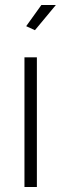

<svg xmlns="http://www.w3.org/2000/svg" viewBox="-20 -750 247 770"><path d="M120.1 -628.9 85 -645 146 -730H204.1ZM78.1 0V-520H127.9V0Z"/></svg>

Font: Rawline Light
Style: Regular
Weight: 300
Designer: Matt McInerney, Pablo Impallari, Rodrigo Fuenzalida
Foundry: Matt McInerney, Pablo Impallari, Rodrigo Fuenzalida
Version: Version 4.020;PS 004.020;hotconv 1.0.88;makeotf.lib2.5.64775